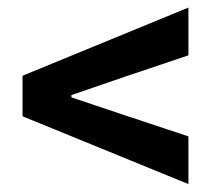

<svg xmlns="http://www.w3.org/2000/svg" viewBox="-20 -625 540 495"><path d="M465.8 -150.4 38.1 -325.2V-429.7L465.8 -605.5V-482.4L300.8 -426.8L164.1 -379.9V-374L300.8 -328.1L465.8 -273.4Z"/></svg>

Font: Gen Shin Gothic Monospace Bold
Style: Bold
Weight: 700
Designer: [Source Han Sans]
Ryoko NISHIZUKA  (kana & ideographs); Paul D. Hunt (Latin, Greek & Cyrillic); Wenlong ZHANG  (bopomofo
Version: Version 1.002.20150607